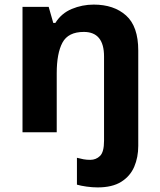

<svg xmlns="http://www.w3.org/2000/svg" viewBox="-20 -576 697 836"><path d="M405 240Q382 240 357 236.5Q332 233 315 228V111Q330 115 343.5 117.5Q357 120 373 120Q398 120 415.5 103Q433 86 433 37V-330Q433 -437 345 -437Q277 -437 252 -390.5Q227 -344 227 -257V0H78V-546H192L212 -476H221Q247 -518 292.5 -537Q338 -556 388 -556Q476 -556 529 -508.5Q582 -461 582 -356V59Q582 109 564.5 150Q547 191 508 215.5Q469 240 405 240Z"/></svg>

Font: Noto Sans Gunjala Gondi
Style: Regular
Weight: 400
Designer: Ek Type
Foundry: Ek Type
Version: Version 1.004